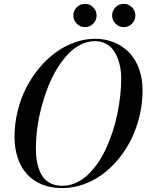

<svg xmlns="http://www.w3.org/2000/svg" viewBox="-20 -960 755 990"><path d="M575.8 -837.8Q558.1 -855.5 558.1 -880.1Q558.1 -904.8 575.8 -922.5Q593.5 -940.2 618.2 -940.2Q642.8 -940.2 660.4 -922.5Q678 -904.8 678 -880.1Q678 -855.5 660.4 -837.8Q642.8 -820.1 618.2 -820.1Q593.5 -820.1 575.8 -837.8ZM375.9 -837.8Q358.2 -855.5 358.2 -880.1Q358.2 -904.8 375.9 -922.5Q393.6 -940.2 418.2 -940.2Q442.9 -940.2 460.4 -922.5Q478 -904.8 478 -880.1Q478 -855.5 460.4 -837.8Q442.9 -820.1 418.2 -820.1Q393.6 -820.1 375.9 -837.8ZM300 10Q243.2 10 197.3 -8.5Q151.4 -27.1 120 -61.3Q88.6 -95.5 71.8 -144.8Q54.9 -194.1 54.9 -254.9Q54.9 -321.8 70.9 -387Q86.9 -452.1 115.1 -507.3Q143.3 -562.5 182.7 -609.7Q222.2 -657 267.7 -689.9Q313.2 -722.9 365.4 -741.5Q417.5 -760 470 -760Q523.4 -760 568.6 -741.3Q613.8 -722.7 646.2 -688.8Q678.7 -655 696.9 -605.1Q715.1 -555.2 715.1 -495.1Q715.1 -428 699.7 -363Q684.3 -298.1 657.1 -242.8Q629.9 -187.5 591.1 -140.4Q552.2 -93.3 506.8 -60.2Q461.4 -27.1 408.2 -8.5Q355 10 300 10ZM470 -748Q431.6 -748 395.3 -729.6Q358.9 -711.2 329 -679Q299.1 -646.7 272.8 -603.5Q246.6 -560.3 227.1 -510Q207.5 -459.7 193.4 -406.1Q179.2 -352.5 172.1 -298.6Q165 -244.6 165 -195.1Q165 -163.1 168.9 -135.7Q172.9 -108.4 182.6 -83.3Q192.4 -58.1 207.5 -40.4Q222.7 -22.7 246.2 -12.3Q269.8 -2 300 -2Q335.4 -2 368.8 -16.2Q402.1 -30.5 429.7 -55.8Q457.3 -81.1 481.8 -115.7Q506.3 -150.4 525.4 -191.4Q544.4 -232.4 559.6 -278Q574.7 -323.5 584.6 -370.7Q594.5 -418 599.7 -464.6Q605 -511.2 605 -554.9Q605 -581.1 601.1 -606.6Q597.2 -632.1 587.3 -658.2Q577.4 -684.3 562.5 -703.9Q547.6 -723.4 523.8 -735.7Q500 -748 470 -748Z"/></svg>

Font: Bodoni* 16
Style: Italic
Weight: 400
Italic angle: -13°
Version: Version 2.000